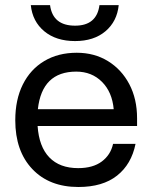

<svg xmlns="http://www.w3.org/2000/svg" viewBox="-20 -718 593 748"><path d="M442.5 -698Q436 -634.5 390.8 -596.2Q345.5 -558 272.5 -558Q198.5 -558 152.5 -596.2Q106.5 -634.5 100 -698H175Q185.5 -618 272.5 -618Q357 -618 367.5 -698ZM39.5 -249.5Q39.5 -330 69 -389Q98.5 -448 152.5 -480.2Q206.5 -512.5 279 -512.5Q347.5 -512.5 400.5 -480Q453.5 -447.5 483.8 -390Q514 -332.5 514 -257.5V-227H126.5Q132 -146.5 172.2 -104.8Q212.5 -63 284.5 -63Q342 -63 376.5 -88.8Q411 -114.5 420.5 -157.5H508Q492 -78 436 -33.8Q380 10.5 285.5 10.5Q172 10.5 105.8 -59.5Q39.5 -129.5 39.5 -249.5ZM277 -439Q143.5 -439 127.5 -292.5H423Q417 -359.5 377.2 -399.2Q337.5 -439 277 -439Z"/></svg>

Font: Overused Grotesk
Style: Regular
Weight: 450
Version: Version 0.004